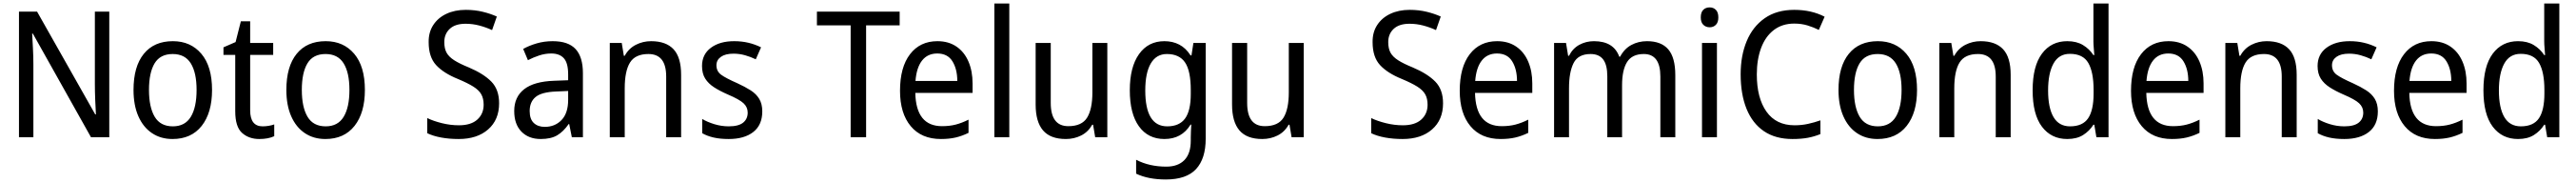

<svg xmlns="http://www.w3.org/2000/svg" viewBox="-20 -780 14665 1040"><path d="M602 0H498L167 -589H163Q165 -552 167.5 -505.5Q170 -459 170 -413V0H88V-714H191L522 -130H526Q524 -161 522 -211Q520 -261 520 -302V-714H602Z M1187 -269Q1187 -139 1128 -64.5Q1069 10 962 10Q895 10 845 -23.5Q795 -57 767.5 -119.5Q740 -182 740 -269Q740 -402 798.5 -474Q857 -546 964 -546Q1065 -546 1126 -474.5Q1187 -403 1187 -269ZM828 -269Q828 -171 860.5 -116.5Q893 -62 964 -62Q1033 -62 1066 -116Q1099 -170 1099 -269Q1099 -367 1066 -420Q1033 -473 963 -473Q892 -473 860 -420Q828 -367 828 -269Z M1475 -62Q1492 -62 1510 -65Q1528 -68 1541 -73V-6Q1507 10 1456 10Q1397 10 1358 -24.5Q1319 -59 1319 -148V-468H1252V-511L1321 -541L1351 -659H1404V-536H1535V-468H1404V-153Q1404 -62 1475 -62Z M2057 -269Q2057 -139 1998 -64.5Q1939 10 1832 10Q1765 10 1715 -23.5Q1665 -57 1637.5 -119.5Q1610 -182 1610 -269Q1610 -402 1668.5 -474Q1727 -546 1834 -546Q1935 -546 1996 -474.5Q2057 -403 2057 -269ZM1698 -269Q1698 -171 1730.5 -116.5Q1763 -62 1834 -62Q1903 -62 1936 -116Q1969 -170 1969 -269Q1969 -367 1936 -420Q1903 -473 1833 -473Q1762 -473 1730 -420Q1698 -367 1698 -269Z M2821 -193Q2821 -99 2758.5 -44.5Q2696 10 2591 10Q2537 10 2491 1.5Q2445 -7 2412 -23V-109Q2447 -92 2495.5 -80Q2544 -68 2592 -68Q2661 -68 2697 -100.5Q2733 -133 2733 -185Q2733 -220 2719.5 -244Q2706 -268 2674 -288Q2642 -308 2587 -331Q2505 -364 2462.5 -410Q2420 -456 2420 -540Q2419 -596 2446 -637.5Q2473 -679 2521 -701.5Q2569 -724 2631 -724Q2683 -724 2728 -713Q2773 -702 2808 -686L2781 -609Q2746 -625 2708 -635Q2670 -645 2630 -645Q2571 -645 2540 -616Q2509 -587 2509 -541Q2509 -504 2522 -480.5Q2535 -457 2565.5 -437.5Q2596 -418 2648 -397Q2733 -361 2777 -316Q2821 -271 2821 -193Z M3126 -546Q3215 -546 3256.5 -501Q3298 -456 3298 -364V0H3235L3220 -75H3217Q3187 -32 3151.5 -11Q3116 10 3058 10Q2989 10 2948 -32Q2907 -74 2907 -149Q2907 -229 2963.5 -273Q3020 -317 3134 -321L3214 -324V-357Q3214 -422 3189.5 -449Q3165 -476 3118 -476Q3083 -476 3049.5 -465Q3016 -454 2985 -438L2958 -502Q2992 -521 3035 -533.5Q3078 -546 3126 -546ZM3146 -260Q3063 -257 3029 -229Q2995 -201 2995 -149Q2995 -103 3018.5 -81Q3042 -59 3081 -59Q3139 -59 3176.5 -98Q3214 -137 3214 -213V-263Z M3686 -546Q3771 -546 3814 -500Q3857 -454 3857 -355V0H3772V-345Q3772 -473 3671 -473Q3596 -473 3566 -424.5Q3536 -376 3536 -278V0H3451V-536H3519L3531 -463H3536Q3559 -505 3599.5 -525.5Q3640 -546 3686 -546Z M4319 -147Q4319 -70 4268 -30Q4217 10 4128 10Q4079 10 4042 1.5Q4005 -7 3977 -23V-104Q4005 -87 4045.5 -74.5Q4086 -62 4128 -62Q4184 -62 4210 -83Q4236 -104 4236 -140Q4236 -171 4212.5 -193Q4189 -215 4123 -243Q4077 -263 4044.5 -284Q4012 -305 3994 -333.5Q3976 -362 3976 -405Q3976 -471 4026.5 -508.5Q4077 -546 4159 -546Q4202 -546 4240 -537Q4278 -528 4312 -511L4282 -443Q4253 -457 4221 -466Q4189 -475 4155 -475Q4109 -475 4083.5 -457Q4058 -439 4058 -409Q4058 -375 4084.5 -355.5Q4111 -336 4177 -307Q4221 -287 4253 -266.5Q4285 -246 4302 -217.5Q4319 -189 4319 -147Z M4910 0H4822V-636H4630V-714H5101V-636H4910Z M5316 -546Q5379 -546 5424 -515.5Q5469 -485 5492.5 -430.5Q5516 -376 5516 -306V-252H5190Q5194 -63 5342 -63Q5385 -63 5420 -72Q5455 -81 5493 -100V-25Q5456 -7 5419.5 1.5Q5383 10 5336 10Q5225 10 5164 -63Q5103 -136 5103 -264Q5103 -398 5160 -472Q5217 -546 5316 -546ZM5315 -476Q5260 -476 5228.5 -436Q5197 -396 5191 -320H5429Q5429 -387 5401.5 -431.5Q5374 -476 5315 -476Z M5725 0H5640V-760H5725Z M6283 -536V0H6214L6202 -71H6197Q6174 -30 6134 -10Q6094 10 6047 10Q5959 10 5917 -39Q5875 -88 5875 -186V-536H5961V-195Q5961 -63 6061 -63Q6138 -63 6168 -111.5Q6198 -160 6198 -255V-536Z M6608 -546Q6655 -546 6692.5 -526.5Q6730 -507 6757 -465H6762L6773 -536H6843V8Q6843 122 6788 181Q6733 240 6616 240Q6516 240 6447 207V128Q6522 167 6619 167Q6685 167 6721.5 130Q6758 93 6758 19V0Q6758 -14 6759 -36Q6760 -58 6761 -72H6757Q6707 10 6608 10Q6515 10 6463 -62Q6411 -134 6411 -267Q6411 -399 6463.5 -472.5Q6516 -546 6608 -546ZM6622 -473Q6562 -473 6530.5 -419.5Q6499 -366 6499 -266Q6499 -62 6624 -62Q6693 -62 6725.5 -106.5Q6758 -151 6758 -246V-268Q6758 -377 6725.5 -425Q6693 -473 6622 -473Z M7401 -536V0H7332L7320 -71H7315Q7292 -30 7252 -10Q7212 10 7165 10Q7077 10 7035 -39Q6993 -88 6993 -186V-536H7079V-195Q7079 -63 7179 -63Q7256 -63 7286 -111.5Q7316 -160 7316 -255V-536Z M8194 -193Q8194 -99 8131.5 -44.5Q8069 10 7964 10Q7910 10 7864 1.5Q7818 -7 7785 -23V-109Q7820 -92 7868.5 -80Q7917 -68 7965 -68Q8034 -68 8070 -100.5Q8106 -133 8106 -185Q8106 -220 8092.5 -244Q8079 -268 8047 -288Q8015 -308 7960 -331Q7878 -364 7835.5 -410Q7793 -456 7793 -540Q7792 -596 7819 -637.5Q7846 -679 7894 -701.5Q7942 -724 8004 -724Q8056 -724 8101 -713Q8146 -702 8181 -686L8154 -609Q8119 -625 8081 -635Q8043 -645 8003 -645Q7944 -645 7913 -616Q7882 -587 7882 -541Q7882 -504 7895 -480.5Q7908 -457 7938.5 -437.5Q7969 -418 8021 -397Q8106 -361 8150 -316Q8194 -271 8194 -193Z M8502 -546Q8565 -546 8610 -515.5Q8655 -485 8678.5 -430.5Q8702 -376 8702 -306V-252H8376Q8380 -63 8528 -63Q8571 -63 8606 -72Q8641 -81 8679 -100V-25Q8642 -7 8605.5 1.5Q8569 10 8522 10Q8411 10 8350 -63Q8289 -136 8289 -264Q8289 -398 8346 -472Q8403 -546 8502 -546ZM8501 -476Q8446 -476 8414.5 -436Q8383 -396 8377 -320H8615Q8615 -387 8587.5 -431.5Q8560 -476 8501 -476Z M9355 -546Q9436 -546 9476 -499.5Q9516 -453 9516 -353V0H9431V-345Q9431 -473 9337 -473Q9270 -473 9241.5 -427.5Q9213 -382 9213 -296V0H9129V-346Q9129 -411 9105.5 -442Q9082 -473 9034 -473Q8963 -473 8937 -421.5Q8911 -370 8911 -279V0H8826V-536H8894L8906 -463H8911Q8932 -505 8970 -525.5Q9008 -546 9053 -546Q9165 -546 9197 -458H9202Q9226 -503 9266 -524.5Q9306 -546 9355 -546Z M9712 -738Q9733 -738 9747 -724Q9761 -710 9761 -681Q9761 -653 9747 -639Q9733 -625 9712 -625Q9690 -625 9675.5 -639Q9661 -653 9661 -681Q9661 -710 9675 -724Q9689 -738 9712 -738ZM9753 -536V0H9668V-536Z M10193 -646Q10125 -646 10077 -609.5Q10029 -573 10004.5 -507.5Q9980 -442 9980 -357Q9980 -223 10035 -145.5Q10090 -68 10195 -68Q10235 -68 10271.5 -76Q10308 -84 10342 -96V-18Q10308 -4 10270.5 3Q10233 10 10183 10Q10086 10 10020.5 -34.5Q9955 -79 9921.5 -161.5Q9888 -244 9888 -358Q9888 -464 9922.5 -546.5Q9957 -629 10025 -676.5Q10093 -724 10193 -724Q10291 -724 10366 -685L10333 -610Q10303 -625 10268.5 -635.5Q10234 -646 10193 -646Z M10892 -269Q10892 -139 10833 -64.5Q10774 10 10667 10Q10600 10 10550 -23.5Q10500 -57 10472.5 -119.5Q10445 -182 10445 -269Q10445 -402 10503.5 -474Q10562 -546 10669 -546Q10770 -546 10831 -474.5Q10892 -403 10892 -269ZM10533 -269Q10533 -171 10565.5 -116.5Q10598 -62 10669 -62Q10738 -62 10771 -116Q10804 -170 10804 -269Q10804 -367 10771 -420Q10738 -473 10668 -473Q10597 -473 10565 -420Q10533 -367 10533 -269Z M11254 -546Q11339 -546 11382 -500Q11425 -454 11425 -355V0H11340V-345Q11340 -473 11239 -473Q11164 -473 11134 -424.5Q11104 -376 11104 -278V0H11019V-536H11087L11099 -463H11104Q11127 -505 11167.5 -525.5Q11208 -546 11254 -546Z M11747 10Q11656 10 11603 -60Q11550 -130 11550 -267Q11550 -404 11603 -475Q11656 -546 11747 -546Q11800 -546 11836.5 -524Q11873 -502 11896 -467H11901Q11900 -484 11898 -506.5Q11896 -529 11896 -545V-760H11982V0H11913L11901 -71H11896Q11873 -35 11837 -12.5Q11801 10 11747 10ZM11763 -62Q11835 -62 11866 -108Q11897 -154 11897 -248V-269Q11897 -370 11867 -422Q11837 -474 11762 -474Q11699 -474 11668.5 -418.5Q11638 -363 11638 -266Q11638 -167 11669 -114.5Q11700 -62 11763 -62Z M12323 -546Q12386 -546 12431 -515.5Q12476 -485 12499.5 -430.5Q12523 -376 12523 -306V-252H12197Q12201 -63 12349 -63Q12392 -63 12427 -72Q12462 -81 12500 -100V-25Q12463 -7 12426.5 1.5Q12390 10 12343 10Q12232 10 12171 -63Q12110 -136 12110 -264Q12110 -398 12167 -472Q12224 -546 12323 -546ZM12322 -476Q12267 -476 12235.5 -436Q12204 -396 12198 -320H12436Q12436 -387 12408.5 -431.5Q12381 -476 12322 -476Z M12882 -546Q12967 -546 13010 -500Q13053 -454 13053 -355V0H12968V-345Q12968 -473 12867 -473Q12792 -473 12762 -424.5Q12732 -376 12732 -278V0H12647V-536H12715L12727 -463H12732Q12755 -505 12795.5 -525.5Q12836 -546 12882 -546Z M13515 -147Q13515 -70 13464 -30Q13413 10 13324 10Q13275 10 13238 1.5Q13201 -7 13173 -23V-104Q13201 -87 13241.5 -74.5Q13282 -62 13324 -62Q13380 -62 13406 -83Q13432 -104 13432 -140Q13432 -171 13408.5 -193Q13385 -215 13319 -243Q13273 -263 13240.5 -284Q13208 -305 13190 -333.5Q13172 -362 13172 -405Q13172 -471 13222.5 -508.5Q13273 -546 13355 -546Q13398 -546 13436 -537Q13474 -528 13508 -511L13478 -443Q13449 -457 13417 -466Q13385 -475 13351 -475Q13305 -475 13279.5 -457Q13254 -439 13254 -409Q13254 -375 13280.5 -355.5Q13307 -336 13373 -307Q13417 -287 13449 -266.5Q13481 -246 13498 -217.5Q13515 -189 13515 -147Z M13820 -546Q13883 -546 13928 -515.5Q13973 -485 13996.5 -430.5Q14020 -376 14020 -306V-252H13694Q13698 -63 13846 -63Q13889 -63 13924 -72Q13959 -81 13997 -100V-25Q13960 -7 13923.5 1.5Q13887 10 13840 10Q13729 10 13668 -63Q13607 -136 13607 -264Q13607 -398 13664 -472Q13721 -546 13820 -546ZM13819 -476Q13764 -476 13732.5 -436Q13701 -396 13695 -320H13933Q13933 -387 13905.5 -431.5Q13878 -476 13819 -476Z M14313 10Q14222 10 14169 -60Q14116 -130 14116 -267Q14116 -404 14169 -475Q14222 -546 14313 -546Q14366 -546 14402.5 -524Q14439 -502 14462 -467H14467Q14466 -484 14464 -506.5Q14462 -529 14462 -545V-760H14548V0H14479L14467 -71H14462Q14439 -35 14403 -12.5Q14367 10 14313 10ZM14329 -62Q14401 -62 14432 -108Q14463 -154 14463 -248V-269Q14463 -370 14433 -422Q14403 -474 14328 -474Q14265 -474 14234.5 -418.5Q14204 -363 14204 -266Q14204 -167 14235 -114.5Q14266 -62 14329 -62Z"/></svg>

Font: Noto Sans Telugu SemiCondensed
Style: Regular
Weight: 400
Width: 4
Designer: Jelle Bosma - Monotype Design Team
Foundry: Monotype Imaging Inc.
Version: Version 2.005; ttfautohint (v1.8.4.7-5d5b)